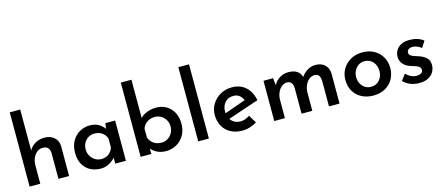

<svg xmlns="http://www.w3.org/2000/svg" viewBox="-52 -1359 4493 1949"><g transform="rotate(-15 2194.5 -384.5)"><path d="M77 0V-780H187V-350Q209 -390 251.5 -415.5Q294 -441 353 -441Q412 -441 451.5 -405.5Q491 -370 492 -314V0H380V-274Q378 -306 361.5 -325.5Q345 -345 308 -346Q256 -346 222.5 -301Q189 -256 189 -188V0Z M824 11Q764 11 716 -14Q668 -39 639.5 -88Q611 -137 611 -211Q611 -283 640.5 -334.5Q670 -386 718.5 -414Q767 -442 824 -442Q883 -442 919.5 -419.5Q956 -397 978 -366L986 -423H1089V0H977V-62Q966 -49 945 -32Q924 -15 893.5 -2Q863 11 824 11ZM855 -81Q900 -81 932 -105Q964 -129 977 -171V-263Q965 -302 931 -326Q897 -350 851 -350Q816 -350 787.5 -333.5Q759 -317 741.5 -286.5Q724 -256 724 -217Q724 -179 742 -148Q760 -117 789.5 -99Q819 -81 855 -81Z M1511 11Q1459 11 1420.5 -7.5Q1382 -26 1356 -56V0H1244V-780H1356V-378Q1381 -406 1425.5 -424Q1470 -442 1526 -442Q1582 -442 1628.5 -415.5Q1675 -389 1703 -339Q1731 -289 1731 -219Q1731 -147 1700 -95.5Q1669 -44 1619 -16.5Q1569 11 1511 11ZM1487 -84Q1523 -84 1552.5 -102Q1582 -120 1599.5 -150.5Q1617 -181 1617 -220Q1617 -258 1599.5 -288Q1582 -318 1552.5 -336Q1523 -354 1487 -354Q1439 -354 1404 -329.5Q1369 -305 1356 -266V-172Q1370 -133 1404 -108.5Q1438 -84 1487 -84Z M1849 -780H1961V0H1849Z M2317 11Q2242 11 2189 -18Q2136 -47 2108 -98.5Q2080 -150 2080 -215Q2080 -278 2112 -329.5Q2144 -381 2198 -411.5Q2252 -442 2319 -442Q2406 -442 2462.5 -391.5Q2519 -341 2538 -249L2213 -139Q2249 -85 2319 -85Q2345 -85 2368.5 -94Q2392 -103 2414 -118L2465 -35Q2431 -14 2392 -1.5Q2353 11 2317 11ZM2190 -221Q2190 -213 2191 -204L2413 -283Q2401 -311 2377 -332.5Q2353 -354 2310 -354Q2257 -354 2223.5 -317Q2190 -280 2190 -221Z M2749 -423 2757 -348Q2781 -392 2822 -417Q2863 -442 2917 -442Q2969 -442 3004 -419Q3039 -396 3047 -355Q3074 -395 3113.5 -418.5Q3153 -442 3197 -442Q3260 -442 3296.5 -406.5Q3333 -371 3334 -315V0H3223V-272Q3221 -302 3209 -322.5Q3197 -343 3165 -345Q3129 -345 3103 -322.5Q3077 -300 3062.5 -264.5Q3048 -229 3048 -190V0H2935V-272Q2934 -302 2921 -322.5Q2908 -343 2875 -345Q2840 -345 2814 -322.5Q2788 -300 2774 -264.5Q2760 -229 2760 -190V0H2648V-423Z M3453 -216Q3453 -280 3483.5 -331Q3514 -382 3567.5 -412Q3621 -442 3691 -442Q3762 -442 3814.5 -412Q3867 -382 3896 -331Q3925 -280 3925 -216Q3925 -152 3896 -100.5Q3867 -49 3814 -19Q3761 11 3690 11Q3621 11 3567.5 -16.5Q3514 -44 3483.5 -95Q3453 -146 3453 -216ZM3566 -215Q3566 -177 3582 -146.5Q3598 -116 3625.5 -98.5Q3653 -81 3688 -81Q3743 -81 3777 -119.5Q3811 -158 3811 -215Q3811 -272 3777 -311Q3743 -350 3688 -350Q3653 -350 3625.5 -331.5Q3598 -313 3582 -282.5Q3566 -252 3566 -215Z M4170 9Q4122 9 4078.5 -8Q4035 -25 4005 -58L4053 -121Q4081 -94 4108.5 -81.5Q4136 -69 4161 -69Q4189 -69 4209.5 -79.5Q4230 -90 4230 -115Q4230 -135 4216 -146.5Q4202 -158 4180 -165.5Q4158 -173 4134 -180Q4079 -197 4052 -230Q4025 -263 4025 -306Q4025 -339 4042 -369.5Q4059 -400 4093.5 -420Q4128 -440 4182 -440Q4229 -440 4265 -429Q4301 -418 4332 -394L4289 -327Q4271 -344 4246.5 -353.5Q4222 -363 4202 -364Q4175 -365 4157 -353Q4139 -341 4139 -321Q4138 -301 4152.5 -289Q4167 -277 4190 -270Q4213 -263 4236 -255Q4282 -240 4312 -212.5Q4342 -185 4342 -136Q4342 -97 4323 -64Q4304 -31 4266 -11Q4228 9 4170 9Z"/></g></svg>

Font: Synthetic SemiBold
Style: Regular
Weight: 600
Designer: Santiago Orozco
Foundry: Typemade
Version: Version 2.000; ttfautohint (v1.8.4.7-5d5b)